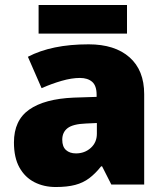

<svg xmlns="http://www.w3.org/2000/svg" viewBox="-20 -741 663 771"><path d="M336 -563Q441 -563 500 -511Q559 -459 559 -363V0H427L390 -73H386Q363 -44 338.5 -25.5Q314 -7 282 1.5Q250 10 204 10Q156 10 118 -9.5Q80 -29 58 -68.5Q36 -108 36 -169Q36 -258 97.5 -301Q159 -344 276 -349L368 -352V-360Q368 -397 350 -412.5Q332 -428 301 -428Q268 -428 228 -416.5Q188 -405 147 -387L92 -513Q140 -538 200.5 -550.5Q261 -563 336 -563ZM325 -245Q273 -243 251.5 -226.5Q230 -210 230 -180Q230 -152 245 -138.5Q260 -125 285 -125Q320 -125 344.5 -147Q369 -169 369 -204V-247ZM490 -721V-606H135V-721Z"/></svg>

Font: Noto Sans Khmer Black
Style: Regular
Weight: 900
Version: Version 2.003